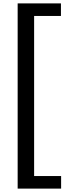

<svg xmlns="http://www.w3.org/2000/svg" viewBox="-20 -821 391 1131"><path d="M84 -801H339V-727H181V216H340V290H84Z"/></svg>

Font: Rufina
Style: Bold
Weight: 700
Designer: Martin Sommaruga
Foundry: Martin Sommaruga
Version: Version 1.001